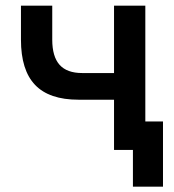

<svg xmlns="http://www.w3.org/2000/svg" viewBox="-20 -538 626 689"><path d="M457 131.8V-102.1H564.9V131.8ZM261.7 -180.2Q156.7 -180.2 106 -233.2Q55.2 -286.1 55.2 -395.5V-517.6H167.5V-395.5Q167.5 -335 193.8 -305.4Q220.2 -275.9 274.9 -275.9H417.5V-180.2ZM389.2 0V-517.6H501.5V0Z"/></svg>

Font: Cascadia Mono Medium
Style: Regular
Weight: 500
Monospace: yes
Designer: Aaron Bell
Foundry: Saja Typeworks
Version: Version 2407.024